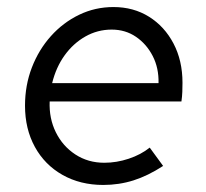

<svg xmlns="http://www.w3.org/2000/svg" viewBox="-20 -516 585 545"><path d="M273 9Q208 9 157.5 -19.5Q107 -48 79 -99Q51 -150 51 -216Q51 -274 70.5 -324.5Q90 -375 124.5 -413.5Q159 -452 204.5 -474Q250 -496 302 -496Q359 -496 403 -468.5Q447 -441 472.5 -392.5Q498 -344 498 -281Q498 -268 497.5 -255Q497 -242 495 -228H121Q119 -180 138.5 -140.5Q158 -101 194 -77.5Q230 -54 276 -54Q311 -54 345.5 -65.5Q380 -77 405 -97L443 -45Q400 -17 359 -4Q318 9 273 9ZM128 -280H430Q431 -323 413.5 -357Q396 -391 366 -411.5Q336 -432 297 -432Q257 -432 222.5 -412.5Q188 -393 163.5 -359Q139 -325 128 -280Z"/></svg>

Font: Red Hat Text VF
Style: Italic
Weight: 300
Italic angle: -12°
Designer: Pentagram, MCKL
Foundry: Pentagram, MCKL
Version: Version 1.023